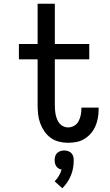

<svg xmlns="http://www.w3.org/2000/svg" viewBox="-20 -755 588 1026"><path d="M344 8Q319 8 295 2Q271 -4 251 -18.5Q231 -33 217 -53.5Q203 -74 194.5 -97.5Q186 -121 183.5 -145.5Q181 -170 181 -195V-438H81V-520H181V-735H273V-520H457V-438H273V-195Q273 -182 274 -168.5Q275 -155 277.5 -142.5Q280 -130 285 -117.5Q290 -105 298.5 -95Q307 -85 319 -79.5Q331 -74 344 -74Q361 -74 376.5 -83Q392 -92 400 -107.5Q408 -123 411.5 -140Q415 -157 415 -174V-180H507V-170Q507 -147 503 -124.5Q499 -102 490 -81Q481 -60 466 -42.5Q451 -25 431.5 -13Q412 -1 389.5 3.5Q367 8 344 8ZM313 251 272 214Q285 201 294.5 185Q304 169 309 151Q301 150 293.5 145.5Q286 141 281 134Q276 127 274 118Q272 109 272 101Q272 90 275 80Q278 70 285 63Q292 56 302.5 52.5Q313 49 323 49Q333 49 343.5 52.5Q354 56 361 63Q368 70 371 80Q374 90 374 101Q374 122 370.5 142.5Q367 163 359 182.5Q351 202 339.5 219Q328 236 313 251Z"/></svg>

Font: Iosevka Semi-Condensed Medium
Style: Regular
Weight: 500
Monospace: yes
Designer: Belleve Invis
Foundry: Belleve Invis
Version: Version 27.3.5